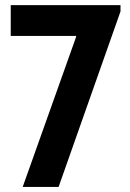

<svg xmlns="http://www.w3.org/2000/svg" viewBox="-20 -740 513 760"><path d="M69.8 0 281.2 -593.8V-597.7H22.5V-719.7H457V-694.8L211.9 0Z"/></svg>

Font: Reddit Sans Condensed
Style: Bold
Weight: 700
Designer: Stephen Hutchings
Foundry: Reddit
Version: Version 1.014